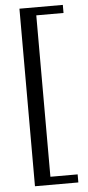

<svg xmlns="http://www.w3.org/2000/svg" viewBox="-59 -714 435 948"><g transform="rotate(-5 158.0 -240.0)"><path d="M75 -680H290V-640H155V160H290V200H75Z"/></g></svg>

Font: El Messiri
Style: Regular
Weight: 400
Designer: Mohamed Gaber
Foundry: Kief Type Foundry
Version: Version 2.006